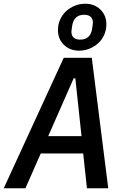

<svg xmlns="http://www.w3.org/2000/svg" viewBox="-41 -1007 661 1027"><path d="M424 0 404 -186H177L95 0H-21L300 -698H450L538 0ZM362 -588H353L217 -279H395ZM382 -736Q333 -736 301 -767Q269 -798 269 -846Q269 -876 280.5 -902Q292 -928 312 -946.5Q332 -965 358.5 -976Q385 -987 415 -987Q464 -987 496 -956Q528 -925 528 -877Q528 -847 516.5 -821Q505 -795 485 -776.5Q465 -758 438.5 -747Q412 -736 382 -736ZM388 -795Q414 -795 430 -808.5Q446 -822 451 -849Q453 -863 454.5 -871.5Q456 -880 456 -886Q456 -906 444 -917Q432 -928 409 -928Q383 -928 367 -914.5Q351 -901 346 -874Q344 -860 342.5 -851.5Q341 -843 341 -837Q341 -817 353 -806Q365 -795 388 -795Z"/></svg>

Font: IBM Plex Mono Medm
Style: Italic
Weight: 500
Italic angle: -9°
Monospace: yes
Designer: Mike Abbink, Paul van der Laan, Pieter van Rosmalen
Foundry: Bold Monday
Version: Version 2.3